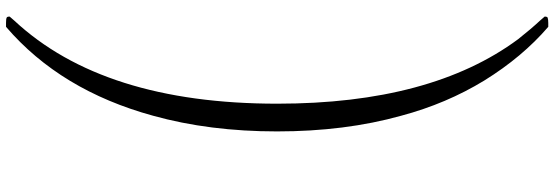

<svg xmlns="http://www.w3.org/2000/svg" viewBox="-621 -569 1839 637"><g transform="rotate(90 298.5 -250.5)"><path d="M39 -1148Q45 -1150 56 -1150H69Q169 -1064 247 -938Q324 -812 364 -662Q416 -476 416 -250Q416 -26 364 161Q280 468 69 649H56Q43 649 39 647Q35 646 35 637Q40 631 48 622Q324 326 324 -251Q324 -761 110 -1050Q76 -1093 48 -1123L35 -1138Q35 -1147 39 -1148Z"/></g></svg>

Font: KaTeX_Size2
Style: Regular
Weight: 400
Version: Version